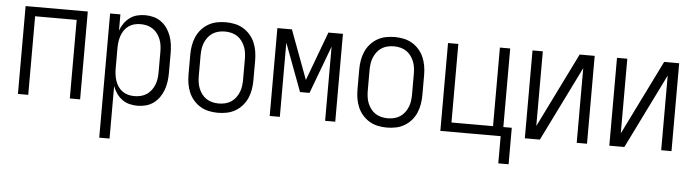

<svg xmlns="http://www.w3.org/2000/svg" viewBox="-46 -723 4093 1132"><g transform="rotate(5 2000.0 -156.5)"><path d="M66 0V-520H434V0H373V-465H127V0Z M566 215V-520H627V-424Q635 -447 649 -467Q663 -487 682.5 -501.5Q702 -516 725.5 -522Q749 -528 773 -528Q799 -528 823.5 -521.5Q848 -515 868.5 -500Q889 -485 903.5 -464Q918 -443 926.5 -419.5Q935 -396 938.5 -370.5Q942 -345 942 -320V-200Q942 -175 938.5 -149.5Q935 -124 926.5 -100.5Q918 -77 903.5 -56Q889 -35 868.5 -20Q848 -5 823.5 1.5Q799 8 773 8Q749 8 725.5 2Q702 -4 682.5 -18.5Q663 -33 649 -53Q635 -73 627 -96V215ZM751 -47Q770 -47 788.5 -51.5Q807 -56 823 -66.5Q839 -77 850.5 -92.5Q862 -108 869 -125.5Q876 -143 878.5 -162Q881 -181 881 -200V-320Q881 -339 878.5 -358Q876 -377 869 -394.5Q862 -412 850.5 -427.5Q839 -443 823 -453.5Q807 -464 788.5 -468.5Q770 -473 751 -473Q732 -473 714 -468.5Q696 -464 680.5 -453Q665 -442 654.5 -426.5Q644 -411 638 -393.5Q632 -376 629.5 -357.5Q627 -339 627 -320V-200Q627 -181 629.5 -162.5Q632 -144 638 -126.5Q644 -109 654.5 -93.5Q665 -78 680.5 -67Q696 -56 714 -51.5Q732 -47 751 -47Z M1250 8Q1223 8 1196.5 2.5Q1170 -3 1147 -16.5Q1124 -30 1106 -50.5Q1088 -71 1077.5 -95.5Q1067 -120 1062.5 -146.5Q1058 -173 1058 -200V-320Q1058 -347 1062.5 -373.5Q1067 -400 1077.5 -424.5Q1088 -449 1106 -469.5Q1124 -490 1147 -503.5Q1170 -517 1196.5 -522.5Q1223 -528 1250 -528Q1277 -528 1303.5 -522.5Q1330 -517 1353 -503.5Q1376 -490 1394 -469.5Q1412 -449 1422.5 -424.5Q1433 -400 1437.5 -373.5Q1442 -347 1442 -320V-200Q1442 -173 1437.5 -146.5Q1433 -120 1422.5 -95.5Q1412 -71 1394 -50.5Q1376 -30 1353 -16.5Q1330 -3 1303.5 2.5Q1277 8 1250 8ZM1250 -47Q1269 -47 1288 -51.5Q1307 -56 1323 -66.5Q1339 -77 1350.5 -92.5Q1362 -108 1369 -125.5Q1376 -143 1378.5 -162Q1381 -181 1381 -200V-320Q1381 -339 1378.5 -358Q1376 -377 1369 -394.5Q1362 -412 1350.5 -427.5Q1339 -443 1323 -453.5Q1307 -464 1288 -468.5Q1269 -473 1250 -473Q1231 -473 1212 -468.5Q1193 -464 1177 -453.5Q1161 -443 1149.5 -427.5Q1138 -412 1131 -394.5Q1124 -377 1121.5 -358Q1119 -339 1119 -320V-200Q1119 -181 1121.5 -162Q1124 -143 1131 -125.5Q1138 -108 1149.5 -92.5Q1161 -77 1177 -66.5Q1193 -56 1212 -51.5Q1231 -47 1250 -47Z M1556 0V-520H1642L1750 -230L1858 -520H1944V0H1884V-439L1778 -156H1722L1616 -439V0Z M2250 8Q2223 8 2196.5 2.5Q2170 -3 2147 -16.5Q2124 -30 2106 -50.5Q2088 -71 2077.5 -95.5Q2067 -120 2062.5 -146.5Q2058 -173 2058 -200V-320Q2058 -347 2062.5 -373.5Q2067 -400 2077.5 -424.5Q2088 -449 2106 -469.5Q2124 -490 2147 -503.5Q2170 -517 2196.5 -522.5Q2223 -528 2250 -528Q2277 -528 2303.5 -522.5Q2330 -517 2353 -503.5Q2376 -490 2394 -469.5Q2412 -449 2422.5 -424.5Q2433 -400 2437.5 -373.5Q2442 -347 2442 -320V-200Q2442 -173 2437.5 -146.5Q2433 -120 2422.5 -95.5Q2412 -71 2394 -50.5Q2376 -30 2353 -16.5Q2330 -3 2303.5 2.5Q2277 8 2250 8ZM2250 -47Q2269 -47 2288 -51.5Q2307 -56 2323 -66.5Q2339 -77 2350.5 -92.5Q2362 -108 2369 -125.5Q2376 -143 2378.5 -162Q2381 -181 2381 -200V-320Q2381 -339 2378.5 -358Q2376 -377 2369 -394.5Q2362 -412 2350.5 -427.5Q2339 -443 2323 -453.5Q2307 -464 2288 -468.5Q2269 -473 2250 -473Q2231 -473 2212 -468.5Q2193 -464 2177 -453.5Q2161 -443 2149.5 -427.5Q2138 -412 2131 -394.5Q2124 -377 2121.5 -358Q2119 -339 2119 -320V-200Q2119 -181 2121.5 -162Q2124 -143 2131 -125.5Q2138 -108 2149.5 -92.5Q2161 -77 2177 -66.5Q2193 -56 2212 -51.5Q2231 -47 2250 -47Z M2923 161V0H2566V-520H2627V-55H2873V-520H2934V-55H2984V161Z M3066 0V-520H3127V-78L3345 -520H3434V0H3373V-442L3155 0Z M3566 0V-520H3627V-78L3845 -520H3934V0H3873V-442L3655 0Z"/></g></svg>

Font: Iosevka Custom Light
Style: Regular
Weight: 300
Monospace: yes
Designer: Belleve Invis
Foundry: Belleve Invis
Version: Version 27.3.5